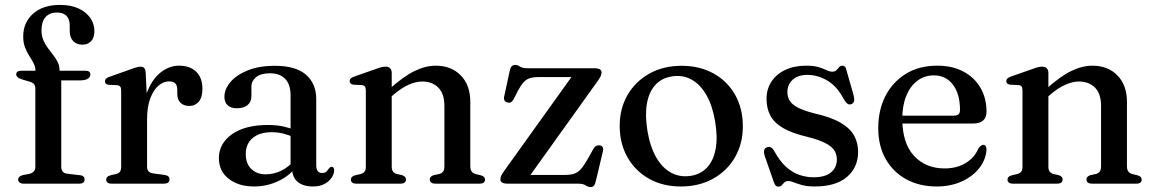

<svg xmlns="http://www.w3.org/2000/svg" viewBox="-20 -748 4702 782"><path d="M229.5 -69.5Q229.5 -57 235.5 -49.2Q241.5 -41.5 254 -40.5L304.5 -34.5Q315 -34 319.8 -29Q324.5 -24 324.5 -17Q324.5 0 302 0H76Q66 0 60 -4.5Q54 -9 54 -16.5Q54 -23.5 59 -28Q64 -32.5 73.5 -35L98.5 -39.5Q111.5 -43 117.8 -50Q124 -57 124 -69V-387.5Q124 -398 119 -404.8Q114 -411.5 100.5 -415.5L73 -423.5Q57 -428.5 51.5 -433.8Q46 -439 46 -445Q46 -452 51.2 -456Q56.5 -460 67 -460H149L124.5 -442V-459Q124.5 -475.5 117 -490Q109.5 -504.5 99.5 -520Q89.5 -535.5 82 -554.8Q74.5 -574 74.5 -599Q74.5 -656.5 114.8 -692.2Q155 -728 224.5 -728Q269 -728 300.5 -713.2Q332 -698.5 348.2 -674.2Q364.5 -650 364.5 -621.5Q364.5 -594.5 351 -580.2Q337.5 -566 315.5 -566Q292 -566 278 -580.8Q264 -595.5 264 -620.5V-644.5Q264 -670.5 250.5 -683.8Q237 -697 212 -697Q181.5 -697 165.2 -678Q149 -659 149 -624.5Q149 -603 156.2 -585.2Q163.5 -567.5 174.8 -552.5Q186 -537.5 197 -523.5Q208 -509.5 215.2 -494.8Q222.5 -480 222.5 -462.5V-441.5L209 -460H327Q337.5 -460 342.8 -456.2Q348 -452.5 348 -445Q348 -434 337.5 -427.2Q327 -420.5 304 -420.5H229.5Z M561.5 -261Q561.5 -332 582.5 -381Q603.5 -430 637.2 -455.2Q671 -480.5 709 -480.5Q754.5 -480.5 779.5 -455.5Q804.5 -430.5 804.5 -386.5Q804.5 -352 789.8 -334.2Q775 -316.5 751.5 -316.5Q728 -316.5 715 -329.5Q702 -342.5 702 -366V-383Q702 -400 694 -408.2Q686 -416.5 668 -416.5Q646 -416.5 625.8 -399.5Q605.5 -382.5 592.2 -348Q579 -313.5 579 -261ZM573.5 -450.5 579 -334V-69.5Q579 -57 585 -50.2Q591 -43.5 605 -41.5L650 -35.5Q660.5 -34 665.5 -29.5Q670.5 -25 670.5 -17Q670.5 -9 664.8 -4.5Q659 0 647.5 0H435Q423.5 0 418 -4.5Q412.5 -9 412.5 -16.5Q412.5 -23 416.8 -27.2Q421 -31.5 430 -34L453.5 -39.5Q463.5 -42 468.5 -48.8Q473.5 -55.5 473.5 -69V-378.5Q473.5 -390 469.8 -395Q466 -400 457.5 -401L423.5 -402.5Q415 -403.5 411.2 -407.2Q407.5 -411 407.5 -416.5Q407.5 -423 411.8 -427.5Q416 -432 427 -435.5L508.5 -464.5Q528 -472 537.8 -474.2Q547.5 -476.5 553.5 -476.5Q563 -476.5 567.8 -470.5Q572.5 -464.5 573.5 -450.5Z M1170 -61.5V-71.5L1163.5 -75V-360Q1163.5 -403.5 1141.8 -426.5Q1120 -449.5 1080 -449.5Q1042 -449.5 1023 -433.8Q1004 -418 1004 -396V-357Q1004 -333 988.2 -320Q972.5 -307 944.5 -307Q920 -307 907 -319.5Q894 -332 894 -353.5Q894 -384.5 918.2 -413.5Q942.5 -442.5 988.5 -461.2Q1034.5 -480 1100 -480Q1185 -480 1226.5 -443.5Q1268 -407 1268 -345V-75Q1268 -58.5 1274.2 -51Q1280.5 -43.5 1291.5 -43.5Q1304 -43.5 1309.5 -49.2Q1315 -55 1318.5 -60.5Q1321 -63.5 1323.8 -66Q1326.5 -68.5 1330.5 -68.5Q1336 -68.5 1338.5 -64.8Q1341 -61 1341 -54.5Q1341 -40 1331 -24.8Q1321 -9.5 1302 1Q1283 11.5 1254.5 11.5Q1215 11.5 1192.5 -7.2Q1170 -26 1170 -61.5ZM871.5 -104Q871.5 -163.5 924.8 -201.2Q978 -239 1072 -239Q1106 -239 1134.5 -232.8Q1163 -226.5 1184.5 -217L1176.5 -189.5Q1156 -198 1134.2 -203.8Q1112.5 -209.5 1086.5 -209.5Q1037 -209.5 1009 -185.8Q981 -162 981 -121Q981 -81 1003.8 -59.5Q1026.5 -38 1062 -38Q1095.5 -38 1126.5 -53.2Q1157.5 -68.5 1180 -97L1190.5 -73Q1160.5 -32.5 1113.8 -10.5Q1067 11.5 1015 11.5Q951.5 11.5 911.5 -19.8Q871.5 -51 871.5 -104Z M1575.5 -450.5V-69.5Q1575.5 -56 1580.8 -49.2Q1586 -42.5 1595.5 -39.5L1618 -34.5Q1633.5 -29 1633.5 -17.5Q1633.5 0 1610.5 0H1431.5Q1420 0 1414.5 -4.5Q1409 -9 1409 -16.5Q1409 -23 1413.2 -27.2Q1417.5 -31.5 1426.5 -34L1450 -39.5Q1460 -42.5 1465 -49Q1470 -55.5 1470 -69V-379Q1470 -390.5 1466.2 -395.5Q1462.5 -400.5 1454 -401.5L1420 -403Q1411.5 -404.5 1407.8 -408Q1404 -411.5 1404 -417.5Q1404 -424 1408.2 -428.2Q1412.5 -432.5 1423.5 -436.5L1506.5 -465.5Q1522 -471.5 1532 -474Q1542 -476.5 1550 -476.5Q1563 -476.5 1569.2 -469.5Q1575.5 -462.5 1575.5 -450.5ZM1561.5 -344 1541.5 -364 1563.5 -383Q1623.5 -437 1668.5 -458.8Q1713.5 -480.5 1754.5 -480.5Q1818 -480.5 1856.8 -440.8Q1895.5 -401 1895.5 -332.5V-71.5Q1895.5 -56.5 1901.2 -49.2Q1907 -42 1917.5 -39L1938.5 -34Q1947 -31.5 1951.2 -27.2Q1955.5 -23 1955.5 -16.5Q1955.5 -9 1950.2 -4.5Q1945 0 1933 0H1754Q1730.5 0 1730.5 -17.5Q1730.5 -29 1746 -34.5L1769.5 -39.5Q1780 -42.5 1785 -49.8Q1790 -57 1790 -71.5V-316.5Q1790 -366.5 1765.2 -391.2Q1740.5 -416 1699.5 -416Q1674.5 -416 1645.2 -403.2Q1616 -390.5 1583 -362.5Z M2415.5 -419.5 2126.5 -16 2108 -35.5H2279.5Q2303.5 -35.5 2318.5 -40.5Q2333.5 -45.5 2346 -59.5Q2358.5 -73.5 2373.5 -100L2397 -142Q2402.5 -151 2408.8 -154Q2415 -157 2422 -156Q2431 -155 2434.5 -149Q2438 -143 2436 -133.5L2406.5 -9.5Q2403.5 3.5 2398.5 8.8Q2393.5 14 2385.5 14Q2375.5 14 2365.2 7Q2355 0 2334 0H2048Q2031.5 0 2024.8 -4.8Q2018 -9.5 2018 -17.5Q2018 -24.5 2021.2 -32Q2024.5 -39.5 2032.5 -50.5L2319.5 -451L2336 -434H2172.5Q2151.5 -434 2137.5 -429.5Q2123.5 -425 2112.5 -412.8Q2101.5 -400.5 2089.5 -378.5L2072 -344Q2067 -335 2061.2 -331.8Q2055.5 -328.5 2047.5 -330.5Q2039 -332 2035 -338.5Q2031 -345 2033.5 -355L2056 -459Q2059 -472.5 2064.2 -478Q2069.5 -483.5 2078 -483.5Q2088.5 -483.5 2098.2 -476.8Q2108 -470 2128 -470H2400Q2416.5 -470 2423.2 -465.5Q2430 -461 2430 -452.5Q2430 -446 2426.8 -438.5Q2423.5 -431 2415.5 -419.5Z M2756.5 -480Q2830 -480 2886.2 -448.8Q2942.5 -417.5 2974 -362Q3005.5 -306.5 3005.5 -233.5Q3005.5 -163 2973.5 -107.5Q2941.5 -52 2884.5 -20.2Q2827.5 11.5 2753 11.5Q2679.5 11.5 2623.5 -20Q2567.5 -51.5 2535.8 -107.2Q2504 -163 2504 -235Q2504 -306 2536 -361.2Q2568 -416.5 2624.8 -448.2Q2681.5 -480 2756.5 -480ZM2791.5 -31.5Q2833.5 -37.5 2859.8 -65.8Q2886 -94 2894.8 -141.8Q2903.5 -189.5 2892.5 -254Q2881.5 -319 2856.5 -362Q2831.5 -405 2796 -424.2Q2760.5 -443.5 2718 -437Q2676 -431 2649.8 -402.8Q2623.5 -374.5 2615 -327Q2606.5 -279.5 2617 -214.5Q2628 -149.5 2653 -106.5Q2678 -63.5 2713.5 -44.5Q2749 -25.5 2791.5 -31.5Z M3268 -443Q3230.5 -443 3208.8 -423.5Q3187 -404 3187 -373Q3187 -354 3196 -338.5Q3205 -323 3228.5 -310.5Q3252 -298 3295.5 -286.5Q3365 -271 3404.2 -247.8Q3443.5 -224.5 3459.2 -195Q3475 -165.5 3475 -129.5Q3475 -66 3429.5 -27.2Q3384 11.5 3299 11.5Q3268 11.5 3247.8 6Q3227.5 0.5 3214 -5Q3200.5 -10.5 3190.5 -10.5Q3180 -10.5 3174.5 -4.8Q3169 1 3164 6.5Q3159 12 3150 12Q3143 12 3139.2 7.8Q3135.5 3.5 3131.5 -7L3095 -112Q3090.5 -126 3092.2 -135.2Q3094 -144.5 3103.5 -148Q3112.5 -151.5 3119.8 -147.8Q3127 -144 3132.5 -134.5Q3154.5 -93.5 3180.2 -69.8Q3206 -46 3234.8 -36Q3263.5 -26 3293.5 -26Q3341 -26 3364.8 -46Q3388.5 -66 3388.5 -99Q3388.5 -118.5 3378.5 -134.8Q3368.5 -151 3342 -165Q3315.5 -179 3266.5 -191Q3205.5 -205.5 3169.5 -226.5Q3133.5 -247.5 3117.8 -277Q3102 -306.5 3102 -345.5Q3102 -385 3122 -415.5Q3142 -446 3178.2 -463.2Q3214.5 -480.5 3263.5 -480.5Q3295 -480.5 3314.5 -474.5Q3334 -468.5 3346.8 -462.2Q3359.5 -456 3370 -456Q3381 -456 3386.8 -462.2Q3392.5 -468.5 3397.8 -474.5Q3403 -480.5 3411.5 -480.5Q3417 -480.5 3421.2 -476.5Q3425.5 -472.5 3427.5 -462L3456 -362.5Q3460 -347.5 3458.8 -337.8Q3457.5 -328 3448 -324Q3438.5 -320.5 3431.8 -325.5Q3425 -330.5 3417.5 -343Q3389 -397 3349.5 -420Q3310 -443 3268 -443Z M3998 -292.5Q3998 -269.5 3984.2 -257.2Q3970.5 -245 3944.5 -245H3624.5V-277H3865Q3890 -277 3890 -299Q3890 -366 3861 -403.5Q3832 -441 3783.5 -441Q3745.5 -441 3716.5 -419.2Q3687.5 -397.5 3671.2 -357.8Q3655 -318 3655 -264.5Q3655 -165 3702.5 -113.5Q3750 -62 3827.5 -62Q3877 -62 3913.5 -84.2Q3950 -106.5 3965 -143.5Q3971.5 -151.5 3975.8 -154.8Q3980 -158 3985 -158Q3992 -158 3995 -152Q3998 -146 3998 -138Q3995 -97 3968.2 -63Q3941.5 -29 3896.8 -8.8Q3852 11.5 3795 11.5Q3724.5 11.5 3670.8 -18Q3617 -47.5 3587 -101Q3557 -154.5 3557 -226Q3557 -299.5 3586.2 -356.8Q3615.5 -414 3669.2 -447.2Q3723 -480.5 3797.5 -480.5Q3859 -480.5 3904 -456.5Q3949 -432.5 3973.5 -390.2Q3998 -348 3998 -292.5Z M4250 -450.5V-69.5Q4250 -56 4255.2 -49.2Q4260.5 -42.5 4270 -39.5L4292.5 -34.5Q4308 -29 4308 -17.5Q4308 0 4285 0H4106Q4094.5 0 4089 -4.5Q4083.5 -9 4083.5 -16.5Q4083.5 -23 4087.8 -27.2Q4092 -31.5 4101 -34L4124.5 -39.5Q4134.5 -42.5 4139.5 -49Q4144.5 -55.5 4144.5 -69V-379Q4144.5 -390.5 4140.8 -395.5Q4137 -400.5 4128.5 -401.5L4094.5 -403Q4086 -404.5 4082.2 -408Q4078.5 -411.5 4078.5 -417.5Q4078.5 -424 4082.8 -428.2Q4087 -432.5 4098 -436.5L4181 -465.5Q4196.5 -471.5 4206.5 -474Q4216.5 -476.5 4224.5 -476.5Q4237.5 -476.5 4243.8 -469.5Q4250 -462.5 4250 -450.5ZM4236 -344 4216 -364 4238 -383Q4298 -437 4343 -458.8Q4388 -480.5 4429 -480.5Q4492.5 -480.5 4531.2 -440.8Q4570 -401 4570 -332.5V-71.5Q4570 -56.5 4575.8 -49.2Q4581.5 -42 4592 -39L4613 -34Q4621.5 -31.5 4625.8 -27.2Q4630 -23 4630 -16.5Q4630 -9 4624.8 -4.5Q4619.5 0 4607.5 0H4428.5Q4405 0 4405 -17.5Q4405 -29 4420.5 -34.5L4444 -39.5Q4454.5 -42.5 4459.5 -49.8Q4464.5 -57 4464.5 -71.5V-316.5Q4464.5 -366.5 4439.8 -391.2Q4415 -416 4374 -416Q4349 -416 4319.8 -403.2Q4290.5 -390.5 4257.5 -362.5Z"/></svg>

Font: Fraunces 11pt
Style: Regular
Weight: 400
Version: Version 1.000;[b76b70a41]